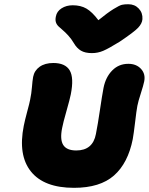

<svg xmlns="http://www.w3.org/2000/svg" viewBox="-20 -941 706 911"><path d="M588.9 -920.9Q619.1 -920.9 638.4 -900.4Q657.7 -879.9 655.8 -850.1Q654.3 -829.6 635.3 -809.3Q616.2 -789.1 547.9 -743.2Q495.6 -710.9 470 -700Q444.3 -689 416 -689Q383.8 -689 364 -700.7Q344.2 -712.4 330.1 -736.8Q318.4 -756.8 303.5 -772.9Q288.6 -789.1 277.8 -797.9Q267.1 -806.6 257.8 -815.7Q248.5 -824.7 245.1 -835.9Q241.7 -847.2 245.1 -862.8Q249.5 -887.2 272.2 -901.6Q294.9 -916 325.2 -916Q362.8 -916 389.9 -900.4Q417 -884.8 446.8 -845.2Q490.7 -880.9 518.8 -898.2Q546.9 -915.5 558.6 -918.2Q570.3 -920.9 588.9 -920.9ZM331.1 -49.8Q189 -49.8 127 -127Q64.9 -204.1 92.8 -344.2Q97.7 -369.1 109.1 -411.6Q120.6 -454.1 123 -467.8Q129.4 -498.5 131.6 -527.8Q133.8 -557.1 137.2 -576.2Q143.1 -606.4 168.2 -624.3Q193.4 -642.1 232.9 -642.1Q290 -642.1 310.8 -606.9Q331.5 -571.8 315.9 -493.2Q311.5 -470.7 295.4 -414.3Q279.3 -357.9 274.9 -334Q263.7 -279.3 280 -253.2Q296.4 -227.1 341.8 -227.1Q420.4 -227.1 435.1 -305.2Q444.3 -351.6 454.1 -418.5Q463.9 -485.4 471.2 -523.9Q481.4 -575.2 512.5 -606.7Q543.5 -638.2 588.9 -638.2Q627 -638.2 649.2 -614Q671.4 -589.8 664.1 -554.2Q660.6 -536.6 648.2 -498Q635.7 -459.5 631.8 -439Q627.4 -416 621.1 -361.8Q614.7 -307.6 609.9 -280.8Q587.4 -167 521 -108.4Q454.6 -49.8 331.1 -49.8Z"/></svg>

Font: Shantell Sans Irregular Bouncy
Style: Italic
Weight: 800
Italic angle: -11.31°
Designer: Stephen Nixon, Anya Danilova, Shantell Martin
Foundry: Arrow Type
Version: Version 1.006;[9816181b4]